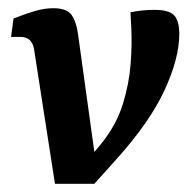

<svg xmlns="http://www.w3.org/2000/svg" viewBox="-20 -448 471 468"><path d="M210 0 160 -32Q179 -46 196 -63Q213 -80 227 -98Q264 -144 279.5 -194.5Q295 -245 298.5 -293Q302 -341 300 -380L298 -418Q312 -421 327 -422.5Q342 -424 357 -424Q391 -424 404 -411Q417 -398 417 -365Q417 -306 381 -228Q345 -150 263 -59ZM114 0 63 -328Q58 -358 30 -358H7L13 -403Q44 -415 66.5 -421.5Q89 -428 110 -428Q143 -428 154.5 -411.5Q166 -395 170 -366L217 -27L210 0Z"/></svg>

Font: Rasa SemiBold
Style: Italic
Weight: 600
Italic angle: -7.10001°
Designer: Anna Giedrys (Yrsa+Rasa design), David Brezina (Yrsa art-direction, Rasa art-direction, design)
Foundry: Rosetta Type Foundry
Version: Version 2.004